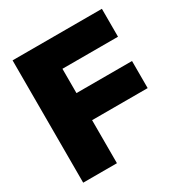

<svg xmlns="http://www.w3.org/2000/svg" viewBox="-169 -859 945 989"><g transform="rotate(-30 304.0 -364.0)"><path d="M42.5 0V-727.5H573.7V-561.5H243.2V-417H573.7V-255.9H243.2V0Z"/></g></svg>

Font: Inter 24pt Black
Style: Regular
Weight: 900
Designer: Rasmus Andersson
Foundry: rsms
Version: Version 4.001;git-66647c0bb